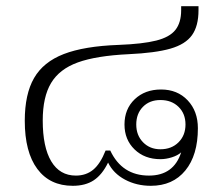

<svg xmlns="http://www.w3.org/2000/svg" viewBox="-20 -590 722 620"><path d="M60 -200Q60 -286 90 -338Q120 -390 186 -415.5Q252 -441 363 -445Q441 -448 484.5 -459Q528 -470 546.5 -493.5Q565 -517 565 -557V-570H621V-557Q621 -506 600 -476.5Q579 -447 530.5 -433Q482 -419 395 -415Q291 -410 231.5 -388.5Q172 -367 145 -322Q118 -277 118 -201Q118 -115 145.5 -69Q173 -23 225 -23Q258 -23 281 -42Q304 -61 321 -104H336Q374 -23 461 -23Q541 -23 565 -98Q554 -88 535 -82Q516 -76 498 -76Q447 -76 414.5 -107.5Q382 -139 382 -188Q382 -238 415 -269.5Q448 -301 500 -301Q553 -301 586 -266Q619 -231 619 -176Q619 -89 578.5 -39.5Q538 10 467 10Q421 10 383.5 -10Q346 -30 329 -65Q310 -26 283 -8Q256 10 215 10Q141 10 100.5 -44.5Q60 -99 60 -200ZM579 -188Q579 -223 556.5 -245Q534 -267 498 -267Q463 -267 441.5 -245Q420 -223 420 -188Q420 -153 442 -130.5Q464 -108 498 -108Q534 -108 556.5 -130.5Q579 -153 579 -188Z"/></svg>

Font: Fahkwang ExtraLight
Style: Regular
Weight: 275
Designer: Suppakit Chalermlarp | Katatrad Co.,Ltd.
Foundry: Cadson Demak Co.,Ltd.
Version: Version 1.000; ttfautohint (v1.6)